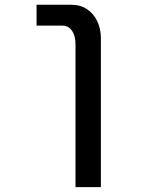

<svg xmlns="http://www.w3.org/2000/svg" viewBox="-20 -629 640 806"><path d="M241.5 -521.5H133.5V-609H280Q317.5 -609 345.5 -590.2Q373.5 -571.5 388.5 -539.5Q403.5 -507.5 403.5 -468.5V156.5H297V-442Q297 -479 282 -500.2Q267 -521.5 241.5 -521.5Z"/></svg>

Font: JuliaMono Medium
Style: Regular
Weight: 500
Monospace: yes
Designer: cormullion
Foundry: corm
Version: Version 0.054; ttfautohint (v1.8.4)